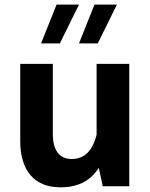

<svg xmlns="http://www.w3.org/2000/svg" viewBox="-20 -811 654 836"><path d="M542.9 -532.8H400.6V-123.5L427.5 0H542.9ZM68.1 -197.3Q68.1 -100 113.3 -47.7Q158.6 4.7 244.1 4.7Q331.4 4.7 383 -46.2Q434.6 -97.1 457.1 -204.8L401.3 -227.7Q388.9 -174.4 361.9 -146.6Q334.8 -118.7 292.2 -118.7Q251.9 -118.7 230.9 -146.7Q210 -174.6 210 -227.6V-532.8H68.1ZM226.3 -791 158.8 -621.9H240.5L324 -791ZM391.4 -791 323.9 -621.9H405.6L489.1 -791Z"/></svg>

Font: Estedad VF
Style: Regular
Weight: 100
Designer: Amin Abedi
Version: Version 7.3